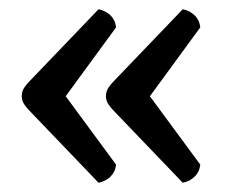

<svg xmlns="http://www.w3.org/2000/svg" viewBox="-20 -475 495 415"><path d="M193 -80 53 -226Q39 -240 33 -248.5Q27 -257 27 -267Q27 -278 33 -286.5Q39 -295 53 -309L193 -455Q208 -452 218.5 -442Q229 -432 231 -416L122 -267L231 -119Q229 -103 218.5 -93Q208 -83 193 -80ZM375 -80 235 -226Q221 -240 215 -248.5Q209 -257 209 -267Q209 -278 215 -286.5Q221 -295 235 -309L375 -455Q390 -452 400.5 -442Q411 -432 413 -416L304 -267L413 -119Q411 -103 400.5 -93Q390 -83 375 -80Z"/></svg>

Font: Petrona
Style: Bold
Weight: 700
Designer: Ringo R. Seeber
Foundry: Ringo R. Seeber
Version: Version 2.001; ttfautohint (v1.8.3)